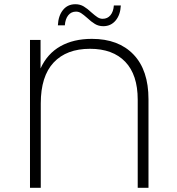

<svg xmlns="http://www.w3.org/2000/svg" viewBox="-20 -889 839 909"><path d="M683 -419V0H632V-417Q632 -535 573 -596.5Q514 -658 406 -658Q295 -658 234 -593Q173 -528 173 -399V0H122V-700H172V-565Q204 -635 266 -670Q328 -705 415 -705Q541 -705 612 -631Q683 -557 683 -419ZM393 -804Q376 -819 364.5 -826.5Q353 -834 340 -834Q317 -834 303 -816.5Q289 -799 287 -769H254Q256 -814 278 -841.5Q300 -869 337 -869Q359 -869 376.5 -858.5Q394 -848 413 -830Q430 -815 441.5 -807.5Q453 -800 466 -800Q489 -800 503 -817Q517 -834 519 -863H552Q550 -819 527.5 -792Q505 -765 469 -765Q447 -765 429.5 -775.5Q412 -786 393 -804Z"/></svg>

Font: Montserrat Alternates Light
Style: Regular
Weight: 300
Designer: Julieta Ulanovsky
Foundry: Julieta Ulanovsky
Version: Version 7.200